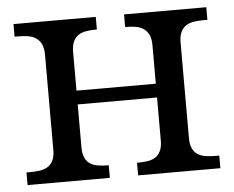

<svg xmlns="http://www.w3.org/2000/svg" viewBox="-44 -587 775 637"><g transform="rotate(-5 344.0 -268.0)"><path d="M665 -536.1V-494.1H651.9Q635.3 -494.1 620.4 -491.9Q605.5 -489.7 594.2 -482.7Q583 -475.6 576.4 -462.2Q569.8 -448.7 569.8 -426.8V-108.9Q569.8 -86.9 576.4 -73.5Q583 -60.1 594.2 -53.2Q605.5 -46.4 620.4 -44.2Q635.3 -42 651.9 -42H665V0H391.1V-42H394Q410.6 -42 425.5 -44.2Q440.4 -46.4 451.7 -53.2Q462.9 -60.1 469.5 -73.5Q476.1 -86.9 476.1 -108.9V-252H211.9V-108.9Q211.9 -86.9 218.5 -73.5Q225.1 -60.1 236.3 -53.2Q247.6 -46.4 262.5 -44.2Q277.3 -42 293.9 -42H296.9V0H22.9V-42H36.1Q52.7 -42 67.6 -44.2Q82.5 -46.4 93.8 -53.2Q105 -60.1 111.6 -73.5Q118.2 -86.9 118.2 -108.9V-425.8Q118.2 -447.8 111.6 -461.2Q105 -474.6 93.8 -481.9Q82.5 -489.3 67.6 -491.7Q52.7 -494.1 36.1 -494.1H22.9V-536.1H296.9V-494.1H293.9Q277.3 -494.1 262.5 -491.9Q247.6 -489.7 236.3 -482.7Q225.1 -475.6 218.5 -462.2Q211.9 -448.7 211.9 -426.8V-297.9H476.1V-425.8Q476.1 -447.8 469.5 -461.2Q462.9 -474.6 451.7 -481.9Q440.4 -489.3 425.5 -491.7Q410.6 -494.1 394 -494.1H391.1V-536.1Z"/></g></svg>

Font: Noto Serif
Style: Regular
Weight: 400
Designer: Monotype Design team
Foundry: Monotype Imaging Inc.
Version: Version 1.02